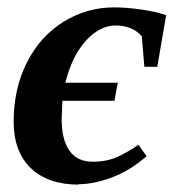

<svg xmlns="http://www.w3.org/2000/svg" viewBox="-20 -489 470 520"><path d="M191 10 193 11Q110 11 63 -34Q17 -79 17 -159Q17 -249 53 -320Q89 -391 152 -430Q215 -469 289 -469Q324 -469 364 -463Q404 -457 430 -448L406 -308H371L364 -391Q338 -420 293 -420Q250 -420 212 -378Q175 -337 157 -265H299L290 -216H149Q147 -176 147 -166Q147 -111 168 -81Q189 -51 231 -51Q269 -51 298 -64Q328 -78 355 -97L377 -66Q335 -29 287 -10Q236 10 191 10Z"/></svg>

Font: Libra Serif Modern
Style: Bold Italic
Weight: 700
Italic angle: -12°
Designer: Stefan Peev, Context Ltd
Foundry: Stefan Peev, Context Ltd
Version: Version 1.000